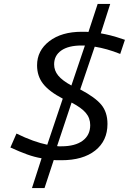

<svg xmlns="http://www.w3.org/2000/svg" viewBox="-20 -817 657 979"><path d="M254 -1 207 142H143L192 -10Q156 -16 118.5 -29.5Q81 -43 33 -65L64 -136Q109 -114 148 -100Q187 -86 221 -79L300 -314Q231 -350 200 -389.5Q169 -429 169 -484Q169 -559 231.5 -607Q294 -655 397 -655Q411 -655 418 -655Q425 -655 431 -654L478 -797H542L494 -647Q517 -643 543.5 -636.5Q570 -630 617 -614L593 -542Q558 -556 526 -565Q494 -574 463 -579L389 -361Q465 -321 496.5 -283Q528 -245 528 -185Q528 -99 465.5 -49.5Q403 0 293 0Q277 0 269 0Q261 0 254 -1ZM396 -585Q329 -585 292.5 -559.5Q256 -534 256 -489Q256 -457 277 -431.5Q298 -406 344 -381L413 -585Q409 -585 404.5 -585Q400 -585 396 -585ZM293 -71Q363 -71 401.5 -99.5Q440 -128 440 -179Q440 -215 417.5 -241.5Q395 -268 345 -294L271 -72Q275 -71 279.5 -71Q284 -71 293 -71Z"/></svg>

Font: Intel One Mono
Style: Italic
Weight: 400
Italic angle: -16°
Monospace: yes
Designer: Fred Shallcrass
Foundry: Frere-Jones Type LLC
Version: Version 1.400;hotconv 1.1.0;makeotfexe 2.6.0;FJTRelease1.4